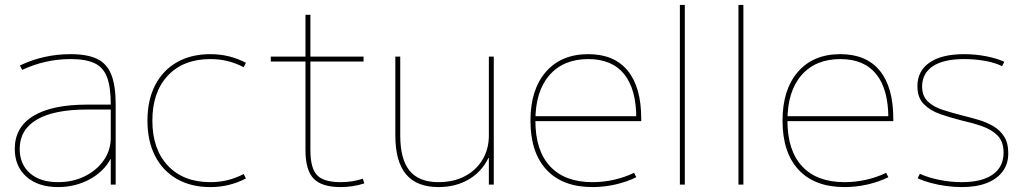

<svg xmlns="http://www.w3.org/2000/svg" viewBox="-20 -750 4166 780"><path d="M216 10Q135 10 87.5 -32Q40 -74 40 -145Q40 -233 115.5 -279Q191 -325 334 -325H430Q430 -396 415 -436Q400 -476 364.5 -493Q329 -510 267 -510Q215 -510 166 -499Q117 -488 70 -466L61 -484Q109 -507 160.5 -518.5Q212 -530 267 -530Q335 -530 375 -510.5Q415 -491 432.5 -446Q450 -401 450 -325V0H430V-104H429Q401 -52 343 -21Q285 10 216 10ZM216 -10Q276 -10 324.5 -34Q373 -58 401.5 -99Q430 -140 430 -190V-305H334Q199 -305 129.5 -264Q60 -223 60 -145Q60 -83 101.5 -46.5Q143 -10 216 -10Z M835 10Q756 10 698.5 -23Q641 -56 610 -116.5Q579 -177 579 -260Q579 -343 610 -403.5Q641 -464 698.5 -497Q756 -530 835 -530Q873 -530 908.5 -521.5Q944 -513 979 -495L970 -477Q937 -494 904 -502Q871 -510 835 -510Q725 -510 662 -443Q599 -376 599 -260Q599 -144 662 -77Q725 -10 835 -10Q871 -10 904 -18Q937 -26 970 -43L979 -25Q944 -7 908.5 1.5Q873 10 835 10Z M1364 10Q1287 10 1254 -24.5Q1221 -59 1221 -140V-500H1080V-520H1221V-690H1241V-520H1457V-500H1241V-140Q1241 -67 1268 -38.5Q1295 -10 1364 -10Q1389 -10 1410.5 -13.5Q1432 -17 1454 -24L1460 -5Q1435 3 1411.5 6.5Q1388 10 1364 10Z M1761 10Q1673 10 1629.5 -42Q1586 -94 1586 -200V-520H1606V-200Q1606 -103 1644 -56.5Q1682 -10 1761 -10Q1822 -10 1868 -34Q1914 -58 1940 -101Q1966 -144 1966 -200V-520H1986V0H1966V-108H1964Q1937 -52 1884 -21Q1831 10 1761 10Z M2387 10Q2266 10 2200.5 -60Q2135 -130 2135 -260Q2135 -386 2197.5 -458Q2260 -530 2370 -530Q2475 -530 2530 -463Q2585 -396 2585 -268Q2585 -264 2585 -263Q2585 -262 2585 -258H2145V-278H2575L2565 -268Q2565 -388 2515.5 -449Q2466 -510 2370 -510Q2269 -510 2212 -444.5Q2155 -379 2155 -260Q2155 -138 2215 -74Q2275 -10 2387 -10Q2432 -10 2475.5 -20Q2519 -30 2556 -48L2565 -30Q2526 -11 2480 -0.5Q2434 10 2387 10Z M2742 0V-730H2762V0Z M2980 0V-730H3000V0Z M3411 10Q3290 10 3224.5 -60Q3159 -130 3159 -260Q3159 -386 3221.5 -458Q3284 -530 3394 -530Q3499 -530 3554 -463Q3609 -396 3609 -268Q3609 -264 3609 -263Q3609 -262 3609 -258H3169V-278H3599L3589 -268Q3589 -388 3539.5 -449Q3490 -510 3394 -510Q3293 -510 3236 -444.5Q3179 -379 3179 -260Q3179 -138 3239 -74Q3299 -10 3411 -10Q3456 -10 3499.5 -20Q3543 -30 3580 -48L3589 -30Q3550 -11 3504 -0.5Q3458 10 3411 10Z M3887 10Q3856 10 3823 5.5Q3790 1 3760.5 -7Q3731 -15 3708 -26L3717 -44Q3749 -29 3795 -19.5Q3841 -10 3887 -10Q3969 -10 4013 -41Q4057 -72 4057 -130Q4057 -175 4032.5 -199.5Q4008 -224 3969 -237.5Q3930 -251 3885 -261Q3842 -272 3801 -286Q3760 -300 3733.5 -326.5Q3707 -353 3707 -400Q3707 -462 3756.5 -496Q3806 -530 3897 -530Q3942 -530 3986 -521.5Q4030 -513 4060 -499L4051 -481Q4024 -495 3982.5 -502.5Q3941 -510 3897 -510Q3814 -510 3770.5 -481.5Q3727 -453 3726 -400Q3726 -360 3749 -338Q3772 -316 3809 -304Q3846 -292 3889 -281Q3922 -273 3955.5 -263Q3989 -253 4016 -237Q4043 -221 4059.5 -195Q4076 -169 4076 -130Q4077 -86 4054 -54.5Q4031 -23 3989 -6.5Q3947 10 3887 10Z"/></svg>

Font: M PLUS 1 Thin
Style: Regular
Weight: 100
Designer: Coji Morishita
Foundry: UNDERFOREST DESIGN
Version: Version 1.001